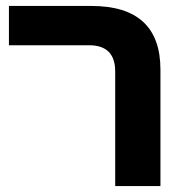

<svg xmlns="http://www.w3.org/2000/svg" viewBox="-20 -625 611 645"><path d="M367 0V-385Q367 -473 279 -473H10V-605H287Q519 -605 519 -391V0Z"/></svg>

Font: Noto Sans Hebrew ExtraCondensed ExtraBold
Style: Regular
Weight: 800
Width: 2
Designer: Monotype Design Team
Foundry: Monotype Imaging Inc.
Version: Version 2.004; ttfautohint (v1.8.4.7-5d5b)